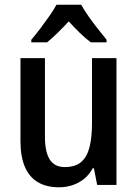

<svg xmlns="http://www.w3.org/2000/svg" viewBox="-20 -786 585 816"><path d="M475 -539V0H393L379 -71H374Q360 -44 337.5 -26Q315 -8 288 1Q261 10 231 10Q177 10 140.5 -12Q104 -34 85.5 -77.5Q67 -121 67 -187V-539H171V-205Q171 -140 191.5 -108Q212 -76 255 -76Q300 -76 325 -97.5Q350 -119 360.5 -160.5Q371 -202 371 -263V-539ZM325 -766Q337 -744 356 -717Q375 -690 395.5 -664Q416 -638 433 -617V-606H366Q343 -623 319.5 -646Q296 -669 272 -695Q248 -669 224.5 -646Q201 -623 180 -606H113V-617Q131 -638 151 -664.5Q171 -691 190 -718Q209 -745 220 -766Z"/></svg>

Font: Noto Sans Display SemiCondensed Medium
Style: Regular
Weight: 500
Width: 4
Designer: Monotype Design Team
Foundry: Monotype Imaging Inc.
Version: Version 2.003